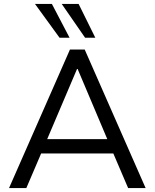

<svg xmlns="http://www.w3.org/2000/svg" viewBox="-20 -957 787 977"><path d="M26 0 336 -705H411L721 0H632L546 -201L588 -176H158L200 -201L114 0ZM372 -606 212 -230 188 -249H558L534 -230L375 -606ZM413 -765 294 -937H380L465 -765ZM283 -765 158 -937H244L334 -765Z"/></svg>

Font: Nunito Sans 10pt
Style: Regular
Weight: 400
Designer: Vernon Adams
Foundry: Vernon Adams
Version: Version 3.101;gftools[0.9.27]